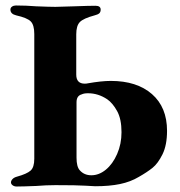

<svg xmlns="http://www.w3.org/2000/svg" viewBox="-20 -675 656 700"><path d="M20 -10Q20 -16 25.5 -22Q31 -28 42 -31Q78 -41 91.5 -53Q105 -65 105 -96V-551Q105 -584 92 -597Q79 -610 39 -619Q18 -624 18 -640Q18 -647 24 -651Q30 -655 38 -655Q75 -655 112 -652Q162 -650 182 -650Q199 -650 251 -652Q305 -654 328 -654Q347 -654 347 -640Q347 -631 342 -626.5Q337 -622 325 -619Q284 -608 271 -594.5Q258 -581 258 -550V-403Q258 -370 289 -370Q295 -370 299 -371Q350 -380 384 -380Q479 -380 534 -332Q589 -284 589 -198Q589 -146 572.5 -112.5Q556 -79 536 -63Q516 -47 486 -30Q456 -12 417.5 -4Q379 4 327 4Q321 4 291 2Q261 0 182 0Q148 0 112 3Q62 5 41 5Q32 5 26 0.5Q20 -4 20 -10ZM423 -193Q423 -241 407 -270Q391 -299 371 -313Q338 -335 301 -335Q286 -335 278 -331Q259 -326 259 -302V-100Q259 -67 271 -54Q287 -36 313 -36Q341 -36 366 -56.5Q391 -77 407 -113.5Q423 -150 423 -193Z"/></svg>

Font: EB Garamond
Style: Bold
Weight: 700
Designer: Georg Duffner and Octavio Pardo
Foundry: Georg Duffner
Version: Version 1.000; ttfautohint (v1.6)